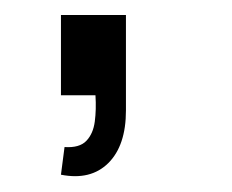

<svg xmlns="http://www.w3.org/2000/svg" viewBox="-20 -125 305 252"><path d="M60 104.3 64.7 68Q84.3 69.3 93.3 59.9Q102.3 50.5 104.4 34.6Q106.5 18.7 105.3 0H60V-105.3H145.3V20Q145.3 66 122.2 89Q99 112 60 104.3Z"/></svg>

Font: Manrope ExtraLight
Style: Regular
Weight: 200
Designer: Mikhail Sharanda
Foundry: Mikhail Sharanda
Version: Version 4.505